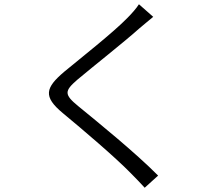

<svg xmlns="http://www.w3.org/2000/svg" viewBox="-20 -820 1040 901"><path d="M699 -741 632 -800C621 -782 597 -755 578 -736C511 -667 357 -546 281 -483C193 -408 181 -367 275 -289C368 -212 521 -82 593 -8C617 16 639 39 659 61L722 4C615 -104 440 -246 347 -322C280 -377 282 -393 343 -446C418 -509 564 -624 633 -686C649 -699 679 -725 699 -741Z"/></svg>

Font: ChiuKong Gothic CL Normal
Style: Regular
Weight: 350
Designer: Ryoko NISHIZUKA 西塚涼子 (kana, bopomofo & ideographs); Paul D. Hunt (Latin, Greek & Cyrillic); Sandoll Communications 산돌커뮤니
Foundry: Adobe
Version: Version 1.300